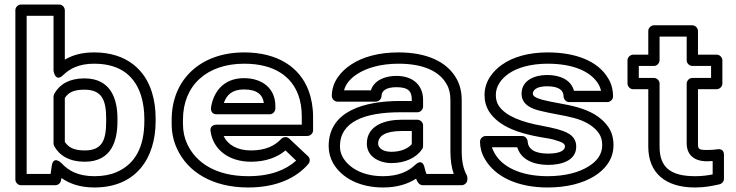

<svg xmlns="http://www.w3.org/2000/svg" viewBox="-20 -795 3258 850"><path d="M260 -463C290 -492 331 -513 397 -513C520 -513 580 -451 605 -370C614 -340 619 -307 619 -270V-259C619 -145 579 -69 496 -33C468 -21 436 -15 398 -15C326 -15 283 -39 252 -73C252 -73 216 -109 209 -60L204 -25H98V-725H217V-481C217 -481 225 -428 260 -463ZM669 -259V-270C669 -311 664 -349 653 -385C623 -485 541 -563 397 -563C344 -563 303 -552 267 -531V-750C267 -761 257 -775 242 -775H73C62 -775 48 -765 48 -750V0C48 11 58 25 73 25H225C237 25 248 16 250 4L252 -7C289 19 336 35 398 35C582 35 669 -94 669 -259ZM355 -79C475 -79 500 -173 500 -259V-270C500 -355 472 -448 354 -448C288 -448 245 -423 221 -381C219 -377 217 -372 217 -368V-160C217 -156 218 -152 220 -148C244 -105 289 -79 355 -79ZM355 -129C305 -129 282 -144 267 -167V-361C282 -384 303 -398 354 -398C433 -398 450 -349 450 -270V-259C450 -178 435 -129 355 -129Z M1061 -513C1195 -513 1270 -456 1300 -376C1311 -347 1316 -315 1316 -278V-243H937C927 -243 909 -237 912 -215C923 -132 994 -79 1091 -79C1156 -79 1207 -98 1244 -129L1291 -84C1246 -43 1178 -15 1079 -15C934 -15 847 -76 809 -157C796 -185 790 -214 790 -246V-265C790 -418 897 -513 1061 -513ZM970 -193H1341C1352 -193 1366 -203 1366 -218V-278C1366 -320 1359 -359 1346 -394C1308 -496 1211 -563 1061 -563C868 -563 740 -443 740 -265V-246C740 -207 748 -170 764 -136C811 -34 920 35 1079 35C1202 35 1291 -6 1345 -69C1353 -78 1354 -94 1344 -103L1261 -181C1251 -191 1234 -190 1225 -180C1197 -150 1156 -129 1091 -129C1030 -129 988 -154 970 -193ZM1199 -326C1199 -402 1143 -449 1060 -449C967 -449 924 -385 914 -318C913 -308 916 -289 939 -289H1174C1189 -289 1199 -303 1199 -314ZM1148 -339H971C983 -374 1007 -399 1060 -399C1118 -399 1143 -376 1148 -339Z M1974 -128C1974 -89 1978 -55 1989 -25H1868C1865 -33 1862 -41 1860 -51C1860 -51 1853 -98 1818 -65C1789 -37 1744 -15 1676 -15C1585 -15 1525 -52 1498 -98C1489 -114 1485 -130 1485 -148C1485 -255 1592 -298 1753 -298H1828C1843 -298 1853 -312 1853 -323V-353C1853 -418 1808 -459 1735 -459C1685 -459 1636 -440 1622 -395H1503C1511 -425 1533 -449 1561 -467C1602 -494 1665 -513 1744 -513C1857 -513 1927 -478 1958 -421C1969 -402 1974 -379 1974 -352ZM1852 25H2024C2035 25 2049 15 2049 0V-8C2049 -12 2048 -16 2046 -20C2031 -48 2024 -81 2024 -128V-352C2024 -386 2017 -418 2002 -445C1959 -524 1866 -563 1744 -563C1657 -563 1585 -543 1534 -509C1492 -481 1449 -435 1449 -370C1449 -359 1459 -345 1474 -345H1644C1655 -345 1669 -355 1669 -370C1669 -391 1687 -409 1735 -409C1789 -409 1803 -390 1803 -353V-348H1753C1593 -348 1435 -304 1435 -148C1435 -121 1442 -95 1455 -72C1493 -7 1572 35 1676 35C1737 35 1785 20 1822 -4C1827 9 1835 25 1852 25ZM1604 -159C1604 -101 1660 -73 1713 -73C1774 -73 1824 -97 1849 -135C1852 -139 1853 -145 1853 -149V-240C1853 -255 1839 -265 1828 -265H1759C1686 -265 1604 -241 1604 -159ZM1654 -159C1654 -194 1687 -215 1759 -215H1803V-157C1788 -139 1757 -123 1713 -123C1672 -123 1654 -142 1654 -159Z M2407 -65C2460 -65 2531 -81 2531 -146C2531 -201 2477 -214 2448 -223C2430 -228 2406 -233 2380 -238C2291 -254 2218 -281 2188 -327C2180 -339 2175 -355 2175 -374C2175 -414 2199 -446 2232 -469C2269 -495 2329 -513 2404 -513C2519 -513 2596 -478 2629 -423C2635 -413 2639 -402 2641 -393H2521C2508 -443 2457 -463 2402 -463C2349 -463 2289 -441 2289 -380C2289 -328 2341 -312 2369 -305C2415 -293 2480 -284 2520 -273C2573 -259 2611 -235 2632 -204C2641 -190 2646 -174 2646 -152C2646 -110 2621 -80 2585 -58C2544 -32 2482 -15 2404 -15C2284 -15 2203 -57 2170 -116C2165 -125 2160 -135 2158 -143H2270C2287 -86 2346 -65 2407 -65ZM2407 -115C2345 -115 2318 -136 2316 -169C2315 -181 2305 -193 2291 -193H2130C2119 -193 2105 -183 2105 -168C2105 -142 2112 -116 2126 -92C2172 -11 2274 35 2404 35C2489 35 2559 17 2611 -15C2655 -42 2696 -87 2696 -152C2696 -182 2689 -210 2673 -233C2642 -278 2592 -305 2533 -321C2487 -334 2423 -342 2382 -353C2349 -362 2339 -371 2339 -380C2339 -396 2355 -413 2402 -413C2456 -413 2475 -394 2475 -368C2475 -357 2485 -343 2500 -343H2669C2680 -343 2694 -353 2694 -368C2694 -397 2687 -425 2672 -449C2626 -526 2527 -563 2404 -563C2321 -563 2251 -543 2203 -509C2163 -481 2125 -436 2125 -374C2125 -347 2132 -322 2146 -300C2191 -232 2282 -204 2372 -188C2398 -183 2419 -181 2434 -176C2472 -165 2481 -159 2481 -146C2481 -131 2462 -115 2407 -115Z M3057 -15C2944 -15 2900 -58 2900 -146V-425C2900 -440 2886 -450 2875 -450H2808V-503H2875C2890 -503 2900 -517 2900 -528V-633H3020V-528C3020 -513 3034 -503 3045 -503H3128V-450H3045C3030 -450 3020 -436 3020 -425V-161C3020 -108 3055 -81 3109 -81C3118 -81 3127 -82 3135 -82V-23C3110 -18 3088 -15 3057 -15ZM3057 35C3101 35 3133 28 3165 21C3175 19 3185 9 3185 -3V-110C3185 -138 3161 -135 3155 -134C3143 -132 3127 -131 3109 -131C3071 -131 3070 -136 3070 -161V-400H3153C3164 -400 3178 -410 3178 -425V-528C3178 -539 3168 -553 3153 -553H3070V-658C3070 -669 3060 -683 3045 -683H2875C2864 -683 2850 -673 2850 -658V-553H2783C2772 -553 2758 -543 2758 -528V-425C2758 -414 2768 -400 2783 -400H2850V-146C2850 -29 2926 35 3057 35Z"/></svg>

Font: Asimov
Style: XWidOu
Weight: 500
Designer: Google
Version: Version 2.000980; 2014